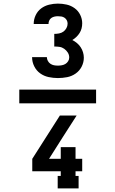

<svg xmlns="http://www.w3.org/2000/svg" viewBox="-20 -875 640 1065"><path d="M301 -442Q275 -442 249.5 -447.5Q224 -453 203 -468Q182 -483 170 -507Q158 -531 158 -557Q158 -557 158 -557.5Q158 -558 158 -558H240Q240 -558 240 -558Q240 -558 240 -558Q240 -547 245.5 -537Q251 -527 260 -521Q269 -515 279.5 -513Q290 -511 301 -511Q312 -511 323 -513Q334 -515 343 -520.5Q352 -526 358 -535.5Q364 -545 364 -556Q364 -571 356 -583.5Q348 -596 336 -604.5Q324 -613 310 -615Q296 -617 281 -617V-687Q294 -687 307.5 -689.5Q321 -692 331.5 -699.5Q342 -707 348.5 -719Q355 -731 355 -744Q355 -754 350.5 -762.5Q346 -771 338 -776.5Q330 -782 320.5 -783.5Q311 -785 301 -785Q292 -785 282.5 -783Q273 -781 265 -775.5Q257 -770 253 -761Q249 -752 249 -742Q249 -742 249 -742Q249 -742 249 -742H167Q167 -742 167 -742.5Q167 -743 167 -743Q167 -768 178 -791Q189 -814 208.5 -828.5Q228 -843 252.5 -849Q277 -855 301 -855Q326 -855 350 -849.5Q374 -844 394 -829.5Q414 -815 425 -792.5Q436 -770 436 -746Q436 -731 432.5 -717.5Q429 -704 421.5 -692Q414 -680 403.5 -670Q393 -660 381 -653Q395 -646 407 -636Q419 -626 427.5 -613Q436 -600 440.5 -585Q445 -570 445 -555Q445 -529 433 -505.5Q421 -482 399.5 -467Q378 -452 352.5 -447Q327 -442 301 -442ZM300 170V101H317V75H159V6L312 -234H405Q366 -174 328 -114Q290 -54 252 6H317V-59H399V6H436V75H399V101H416V170ZM513 -302H87V-378H513Z"/></svg>

Font: Iosevka Curly Slab Extended
Style: Bold
Weight: 700
Width: 7
Monospace: yes
Designer: Belleve Invis
Foundry: Belleve Invis
Version: Version 11.1.0; ttfautohint (v1.8.3)